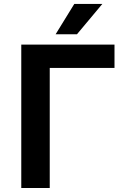

<svg xmlns="http://www.w3.org/2000/svg" viewBox="-20 -933 672 953"><path d="M548.3 -711.6V-595.9H226.9V0H85.6V-711.6ZM256 -762.8 348.7 -913.4H487.9L361.9 -762.8Z"/></svg>

Font: Interface
Style: Bold
Weight: 700
Designer: Rasmus Andersson
Foundry: rsms
Version: Version 1.8